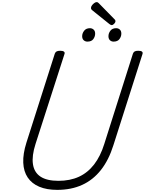

<svg xmlns="http://www.w3.org/2000/svg" viewBox="-20 -1765 1360 1804"><path d="M518 19Q419 19 349 -10.5Q279 -40 240.5 -97Q202 -154 198.5 -236.5Q195 -319 228 -424L495 -1261Q500 -1275 511.5 -1281.5Q523 -1288 546 -1288Q569 -1288 580 -1280.5Q591 -1273 586 -1258L314 -413Q278 -301 289.5 -223Q301 -145 360.5 -105.5Q420 -66 529 -66Q638 -66 721 -104Q804 -142 864 -219.5Q924 -297 960 -413L1229 -1261Q1234 -1275 1245 -1281.5Q1256 -1288 1279 -1288Q1328 -1288 1319 -1258L1046 -402Q1002 -261 928 -167.5Q854 -74 751.5 -27.5Q649 19 518 19ZM801 -1374Q781 -1374 766.5 -1387Q752 -1400 752 -1425Q752 -1452 770.5 -1476Q789 -1500 825 -1500Q845 -1500 859.5 -1487Q874 -1474 874 -1449Q874 -1422 857 -1398Q840 -1374 801 -1374ZM1047 -1374Q1027 -1374 1013 -1387Q999 -1400 999 -1425Q999 -1452 1017 -1476Q1035 -1500 1071 -1500Q1092 -1500 1106 -1487Q1120 -1474 1120 -1449Q1120 -1422 1102.5 -1398Q1085 -1374 1047 -1374ZM1028 -1529Q1024 -1529 1019 -1532Q1014 -1535 1008 -1539L850 -1666Q840 -1674 837.5 -1679Q835 -1684 835 -1691Q835 -1702 844 -1714.5Q853 -1727 865.5 -1736Q878 -1745 887 -1745Q895 -1745 899.5 -1742Q904 -1739 909 -1734L1056 -1584Q1062 -1578 1063.5 -1573.5Q1065 -1569 1065 -1565Q1065 -1555 1053 -1542Q1041 -1529 1028 -1529Z"/></svg>

Font: Playwrite NL
Style: Regular
Weight: 400
Designer: Veronika Burian, José Scaglione
Foundry: TypeTogether
Version: Version 1.002